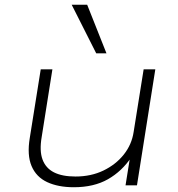

<svg xmlns="http://www.w3.org/2000/svg" viewBox="-20 -778 747 806"><path d="M290 8Q224 8 178 -13.5Q132 -35 112.5 -81Q93 -127 105 -199L151 -487H200L155 -203Q145 -145 158.5 -108.5Q172 -72 206.5 -54.5Q241 -37 297 -37Q362 -37 414 -62Q466 -87 499.5 -129Q533 -171 541 -224L583 -487H632L555 0H507L526 -119H532Q492 -59 433 -25.5Q374 8 290 8ZM384 -554 281 -758H346L427 -554Z"/></svg>

Font: Nunito Sans 10pt Expanded ExtraLight
Style: Italic
Weight: 250
Width: 7
Italic angle: -9°
Designer: Vernon Adams
Foundry: Vernon Adams
Version: Version 3.101;gftools[0.9.27]